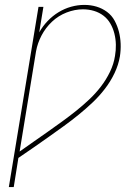

<svg xmlns="http://www.w3.org/2000/svg" viewBox="-20 -763 540 783"><path d="M16 0 137 -735H157L140 -631Q154 -656 174 -677Q194 -698 218.5 -713Q243 -728 270 -735.5Q297 -743 324 -743Q350 -743 373.5 -736Q397 -729 416.5 -714.5Q436 -700 447.5 -678.5Q459 -657 465 -633.5Q471 -610 472 -584.5Q473 -559 469 -533Q463 -498 447 -464.5Q431 -431 408 -401Q385 -371 357.5 -345Q330 -319 300.5 -295Q271 -271 240.5 -249Q210 -227 179 -205Q148 -183 117 -161.5Q86 -140 55 -119L36 0ZM60 -145Q88 -165 117.5 -185.5Q147 -206 176 -226.5Q205 -247 234 -268Q263 -289 290.5 -311Q318 -333 344 -357.5Q370 -382 391.5 -410Q413 -438 428.5 -470Q444 -502 449 -535Q453 -558 452.5 -581Q452 -604 446.5 -626Q441 -648 430 -667Q419 -686 402 -699Q385 -712 363.5 -718.5Q342 -725 318 -725Q285 -725 251.5 -712Q218 -699 192 -674.5Q166 -650 149.5 -618.5Q133 -587 127 -554Z"/></svg>

Font: Iosevka Curly Thin
Style: Italic
Weight: 100
Italic angle: -9°
Monospace: yes
Designer: Belleve Invis
Foundry: Belleve Invis
Version: Version 22.1.2; ttfautohint (v1.8.4)